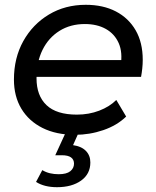

<svg xmlns="http://www.w3.org/2000/svg" viewBox="-20 -555 651 799"><path d="M292 6Q214 6 157 -22.5Q100 -51 69 -102.5Q38 -154 38 -224Q38 -314 77 -384Q116 -454 183.5 -494.5Q251 -535 337 -535Q409 -535 462 -507.5Q515 -480 544.5 -429Q574 -378 574 -306Q574 -288 572 -269.5Q570 -251 567 -235H108L120 -305H521L482 -281Q491 -337 474 -375.5Q457 -414 420.5 -434.5Q384 -455 333 -455Q273 -455 227.5 -426.5Q182 -398 157 -347.5Q132 -297 132 -229Q132 -157 173.5 -117.5Q215 -78 300 -78Q350 -78 393 -94.5Q436 -111 464 -139L505 -70Q467 -33 410 -13.5Q353 6 292 6ZM217 224Q191 224 169 218.5Q147 213 130 202L156 153Q171 162 188 166Q205 170 224 170Q257 170 272.5 157.5Q288 145 288 126Q288 109 275.5 100Q263 91 237 91H210L255 -7H309L284 49Q319 54 337.5 73Q356 92 356 121Q356 169 317.5 196.5Q279 224 217 224Z"/></svg>

Font: Montserrat Thin Medium
Style: Italic
Weight: 500
Italic angle: -11.3°
Version: Version 9.000